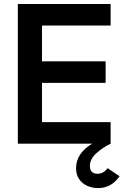

<svg xmlns="http://www.w3.org/2000/svg" viewBox="-20 -717 618 958"><path d="M470 221.5Q440.5 221.5 415.2 210.2Q390 199 374.8 176.8Q359.5 154.5 359.5 122.5Q359.5 48.5 439.5 0H69V-697H532V-589.5H189.5V-411H507V-303.5H189.5V-107.5H532V0Q496.5 16.5 462.5 46Q428.5 75.5 428.5 110.5Q428.5 150 466.5 150Q496.5 150 517 122L576.5 162.5Q535.5 221.5 470 221.5Z"/></svg>

Font: Acari Sans Neue
Style: Bold
Weight: 700
Designer: Alfredo Marco Pradil (font), Cristiano Sobral (main changes)
Foundry: Hanken Design Co. (font), Cristiano Sobral (main changes)
Version: Version 2.459;March 19, 2022;FontCreator 14.0.0.2808 64-bit;